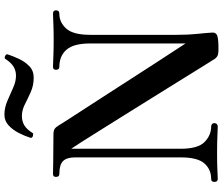

<svg xmlns="http://www.w3.org/2000/svg" viewBox="-88 -892 983 846"><g transform="rotate(-90 403.0 -468.5)"><path d="M626 3Q599 4 586.5 1Q574 -2 566 -15Q553 -35 527.5 -76.5Q502 -118 468 -172.5Q434 -227 396.5 -287.5Q359 -348 322 -407Q285 -466 253.5 -516.5Q222 -567 200 -601.5Q178 -636 171 -646V-164Q171 -88 200.5 -58.5Q230 -29 270 -29Q275 -29 279.5 -25.5Q284 -22 284 -15Q284 -8 279.5 -4Q275 0 270 0Q260 0 229 -1.5Q198 -3 154 -3Q102 -3 75.5 -1.5Q49 0 38 0Q25 0 25 -15Q25 -29 38 -29Q80 -29 106.5 -59Q133 -89 133 -163V-629Q133 -665 117 -681.5Q101 -698 60 -698Q47 -698 47 -713Q47 -726 60 -726Q68 -726 113.5 -725Q159 -724 233 -724Q250 -724 258 -719Q266 -714 273 -702Q277 -695 297 -664Q317 -633 347.5 -586Q378 -539 413.5 -484Q449 -429 485 -373Q521 -317 552.5 -268.5Q584 -220 606 -186.5Q628 -153 635 -142V-562Q635 -635 607.5 -666.5Q580 -698 532 -698Q519 -698 519 -713Q519 -726 532 -726Q543 -726 575 -724.5Q607 -723 651 -723Q694 -723 725 -724.5Q756 -726 766 -726Q781 -726 781 -713Q781 -698 766 -698Q728 -698 700.5 -667.5Q673 -637 673 -562V-182Q673 -129 677 -92.5Q681 -56 683 -24Q684 -13 675.5 -5.5Q667 2 626 3ZM485 -811Q450 -811 421 -824Q392 -837 366.5 -850Q341 -863 316 -863Q291 -863 273 -851.5Q255 -840 240 -815Q236 -812 227.5 -814.5Q219 -817 219 -824Q227 -850 240.5 -876.5Q254 -903 274 -921.5Q294 -940 321 -940Q352 -940 382 -927Q412 -914 440 -901.5Q468 -889 493 -889Q515 -889 533 -900Q551 -911 567 -936Q570 -941 579.5 -937Q589 -933 587 -926Q580 -904 567.5 -877Q555 -850 535 -830.5Q515 -811 485 -811Z"/></g></svg>

Font: Zen Antique
Style: Regular
Weight: 400
Designer: Yoshimichi Ohira
Foundry: Positype
Version: Version 1.001